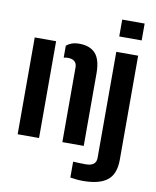

<svg xmlns="http://www.w3.org/2000/svg" viewBox="-105 -880 955 1172"><g transform="rotate(10 372.0 -294.0)"><path d="M49 0V-600H181.5V0ZM326 0V-462.5Q326 -488 311.5 -500.2Q297 -512.5 269.5 -512.5Q263 -512.5 256.8 -511.8Q250.5 -511 244.5 -509V-583.5Q259.5 -596 278.5 -602.8Q297.5 -609.5 325 -609.5Q389.5 -609.5 423.8 -572.8Q458 -536 458.5 -451V0ZM556 -695.5V-800H695V-695.5ZM490 211.5Q472.5 211.5 451.2 209.5Q430 207.5 411.5 204.5V106Q426 107 449.2 107.8Q472.5 108.5 490 108.5Q522.5 108.5 538.5 95.5Q554.5 82.5 554.5 57.5V-600H690V45Q690 134 640.8 172.8Q591.5 211.5 490 211.5Z"/></g></svg>

Font: Big Shoulders Stencil Text Thin ExtraBold
Style: Regular
Weight: 800
Version: Version 2.001